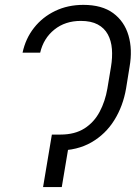

<svg xmlns="http://www.w3.org/2000/svg" viewBox="-20 -757 550 777"><path d="M208 -212.4H224.6Q282.7 -212.4 321.8 -237.3Q360.8 -262.2 383.3 -304.7Q405.8 -347.2 414.6 -398.9L429.2 -486.8Q435.5 -524.9 432.9 -558.6Q430.2 -592.3 416.3 -617.9Q402.3 -643.6 375.5 -658Q348.6 -672.4 307.1 -672.4Q243.7 -672.4 200 -637.2Q156.2 -602.1 142.6 -543.9H71.3Q83.5 -601.1 117.7 -644.5Q151.9 -688 203.1 -712.6Q254.4 -737.3 317.4 -737.3Q392.6 -737.3 438 -703.9Q483.4 -670.4 500 -613.5Q516.6 -556.6 504.4 -486.8L490.2 -398.9Q478 -327.6 442.6 -270.8Q407.2 -213.9 349.9 -180.9Q292.5 -147.9 214.4 -147.9H197.3ZM265.6 -212.4 230 0H154.3L189.9 -212.4Z"/></svg>

Font: Inter 28pt Light
Style: Italic
Weight: 300
Italic angle: -9.3988°
Designer: Rasmus Andersson
Foundry: rsms
Version: Version 4.001;git-66647c0bb